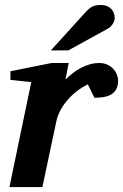

<svg xmlns="http://www.w3.org/2000/svg" viewBox="-20 -754 496 774"><path d="M456.1 -429.2Q456.1 -394.5 434.1 -377.2Q412.1 -359.9 360.8 -359.9L334 -414.1Q310.5 -402.3 289.3 -386Q268.1 -369.6 251.5 -350.1Q234.9 -330.6 223.1 -308.6Q211.4 -286.6 207 -264.2L150.9 0H18.1L106 -422.9L22 -432.1V-466.8L188 -500H256.8L244.1 -433.1Q257.3 -446.8 273.2 -459Q289.1 -471.2 306.6 -480.5Q324.2 -489.7 342.8 -494.9Q361.3 -500 379.9 -500Q399.4 -500 413.8 -492.9Q428.2 -485.8 437.5 -475.3Q446.8 -464.8 451.4 -452.4Q456.1 -439.9 456.1 -429.2ZM442.4 -681.2Q442.4 -676.3 440.4 -670.2Q438.5 -664.1 434.8 -658.2Q431.2 -652.3 426.5 -647.2Q421.9 -642.1 416 -639.2L255.4 -550.8H185.1L322.3 -702.1Q330.6 -711.4 337.6 -717.5Q344.7 -723.6 352.1 -727.3Q359.4 -731 367.2 -732.4Q375 -733.9 385.3 -733.9Q401.4 -733.9 412.4 -729Q423.3 -724.1 429.9 -716.6Q436.5 -709 439.5 -699.5Q442.4 -689.9 442.4 -681.2Z"/></svg>

Font: Charis SIL APac
Style: Bold Italic
Weight: 700
Italic angle: -11°
Foundry: SIL International
Version: Version 5.000